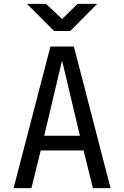

<svg xmlns="http://www.w3.org/2000/svg" viewBox="-20 -970 640 990"><path d="M50 0 240 -730H361L550 0H459L411 -194H190L142 0ZM208 -270H392L300 -658ZM259 -810 119 -950H218L300 -872L380 -950H481L342 -810Z"/></svg>

Font: Tiny
Style: Regular
Weight: 400
Designer: Philipp Nurullin, Konstantin Bulenkov
Foundry: JetBrains
Version: Version 2.251; ttfautohint (v1.8.4.7-5d5b)